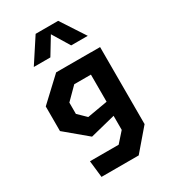

<svg xmlns="http://www.w3.org/2000/svg" viewBox="-240 -932 1101 1246"><g transform="rotate(-30 310.0 -309.0)"><path d="M127.5 74.8H342.5L407.8 1.4V-151.6L414.1 -172.8V-534.2H555V43.1L420.5 200H141.7ZM57 -192.3V-376.8L225.9 -534.6H485.1V-409.2H289.2L202.1 -321.9V-237.3L261.5 -179.4L485.1 -218.2V-123.4L219.2 -56.8ZM235.6 -817.7H404.4L522.2 -637.4H398L303.5 -793.1H336.5L242 -637.4H117.8Z"/></g></svg>

Font: Monaspace Krypton Var
Style: Regular
Weight: 400
Designer: Riley Cran and the Lettermatic Team
Version: Version 1.101 (Monaspace Krypton Var)